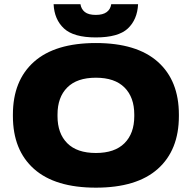

<svg xmlns="http://www.w3.org/2000/svg" viewBox="-20 -865 907 908"><path d="M433.5 22.5Q240.5 22.5 140.8 -66.2Q41 -155 41 -316V-323Q41 -484 140.8 -572.8Q240.5 -661.5 433.5 -661.5Q626.5 -661.5 726.2 -572.8Q826 -484 826 -323V-316Q826 -155 726.2 -66.2Q626.5 22.5 433.5 22.5ZM433.5 -141.5Q522.5 -141.5 568.8 -187.8Q615 -234 615 -315.5V-323.5Q615 -405 568.8 -451.2Q522.5 -497.5 433.5 -497.5Q344 -497.5 298 -451.2Q252 -405 252 -323.5V-315.5Q252 -234 298 -187.8Q344 -141.5 433.5 -141.5ZM433 -688Q328.5 -688 282.8 -730.2Q237 -772.5 233.5 -845H360.5Q364 -822 381.2 -808.2Q398.5 -794.5 433 -794.5Q466.5 -794.5 484.5 -807.8Q502.5 -821 506 -845H633Q629.5 -772.5 584.5 -730.2Q539.5 -688 433 -688Z"/></svg>

Font: Anek Latin Expanded ExtraBold
Style: Regular
Weight: 800
Width: 7
Designer: Yesha Goshar
Foundry: Ek Type
Version: Version 1.003